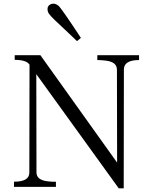

<svg xmlns="http://www.w3.org/2000/svg" viewBox="-20 -1023 838 1051"><path d="M56.6 0V-28.3Q140.6 -28.3 140.6 -78.1L141.6 -668.9Q125 -695.3 60.5 -695.3V-720.7H201.2L621.1 -132.8L620.1 -641.6Q620.1 -684.6 557.6 -691.4Q532.2 -694.3 512.7 -694.3V-720.7H741.2V-694.3Q658.2 -694.3 658.2 -642.6L657.2 7.8H629.9Q436.5 -260.7 178.7 -617.2L179.7 -79.1Q179.7 -37.1 242.2 -30.3Q267.6 -27.3 286.1 -28.3V0ZM240.2 -973.6Q240.2 -987.3 250 -995.1Q259.8 -1002.9 272.5 -1002.9Q285.2 -1002.9 299.8 -991.7Q314.5 -980.5 422.9 -815.4L401.4 -797.9Q367.2 -830.1 335.9 -860.4Q303.7 -889.6 278.8 -914.1Q253.9 -938.5 247.1 -949.2Q240.2 -960 240.2 -973.6Z"/></svg>

Font: GenEi Koburi Mincho v6
Style: Regular
Weight: 400
Designer: o_tamon (Modified)
Foundry: o_tamon / Adobe Systems Incorporated
Version: Version 6.1